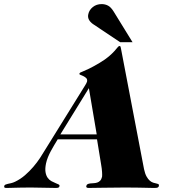

<svg xmlns="http://www.w3.org/2000/svg" viewBox="-144 -925 849 947"><path d="M448.7 -716.8 314.9 -806.2Q300.8 -815.9 294.4 -828.4Q288.1 -840.8 291.5 -855Q295.9 -876 314 -890.4Q332 -904.8 357.4 -904.8Q374.5 -904.8 388.9 -897.2Q403.3 -889.6 416.5 -868.2L509.8 -716.8ZM294.4 -490.2 153.8 -262.2H333ZM140.6 -237.8Q131.8 -223.1 123 -208.5Q114.3 -193.8 106.4 -179.2Q98.6 -164.6 92.5 -149.7Q86.4 -134.8 83 -119.1Q77.6 -92.8 80.6 -75.7Q83.5 -58.6 91.3 -47.9Q99.1 -37.1 109.6 -31.5Q120.1 -25.9 129.4 -22.2Q138.7 -18.6 144.8 -15.4Q150.9 -12.2 149.4 -6.8Q148.4 -1 143.6 0.5Q138.7 2 131.8 2Q102.5 2 73.7 1Q44.9 0 14.6 0Q-13.7 0 -33.9 0.2Q-54.2 0.5 -69.1 1Q-84 1.5 -94.2 1.7Q-104.5 2 -113.3 2Q-119.1 2 -121.8 0Q-124.5 -2 -123 -7.8Q-122.1 -12.2 -117.4 -14.4Q-112.8 -16.6 -105.5 -18.1Q-98.1 -19.5 -88.9 -21.7Q-79.6 -23.9 -69.3 -28.8Q-43 -41.5 -20.5 -61Q2 -80.6 20.5 -102.3Q39.1 -124 53.2 -145.5Q67.4 -167 76.7 -183.1L273.4 -500Q277.8 -507.3 281 -512.7Q284.2 -518.1 285.2 -522Q287.6 -533.2 281.7 -539.3Q275.9 -545.4 268.1 -549.1Q260.3 -552.7 253.7 -555.2Q247.1 -557.6 247.6 -561Q248.5 -565.4 252 -567.1Q255.4 -568.8 265.6 -573Q275.9 -577.1 295.4 -586.4Q314.9 -595.7 347.7 -615.2Q375.5 -631.8 392.8 -646.7Q410.2 -661.6 420.4 -673.1Q430.7 -684.6 436 -691.4Q441.4 -698.2 445.3 -698.2Q449.7 -698.2 450.7 -694.1Q451.7 -689.9 453.1 -683.1L566.4 -90.8Q571.3 -67.9 578.9 -54.4Q586.4 -41 595 -33.7Q603.5 -26.4 612.1 -23.9Q620.6 -21.5 627.2 -20Q633.8 -18.6 637.5 -16.4Q641.1 -14.2 639.6 -7.8Q638.7 -2.4 634 -0.2Q629.4 2 618.7 2Q608.4 2 595.7 1.7Q583 1.5 565.2 1Q547.4 0.5 522.5 0.2Q497.6 0 462.9 0Q404.8 0 364.7 1Q324.7 2 293 2Q279.3 2 281.7 -7.8Q283.2 -14.6 288.8 -17.1Q294.4 -19.5 302 -20.3Q309.6 -21 318.6 -21.5Q327.6 -22 335.7 -24.7Q343.8 -27.3 350.1 -33.9Q356.4 -40.5 359.4 -53.2Q360.4 -60.1 359.4 -76.7Q358.4 -93.3 354.5 -115.2L334.5 -237.8Z"/></svg>

Font: XB Zar
Style: Bold Italic
Weight: 700
Italic angle: -12°
Designer: Behnam
Foundry: Irmug
Version: Version 8.005 2009